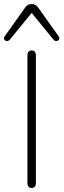

<svg xmlns="http://www.w3.org/2000/svg" viewBox="-40 -926 315 952"><path d="M96 -18V-652Q96 -663 101.5 -669.5Q107 -676 117 -676Q127 -676 132.5 -669.5Q138 -663 138 -652V-18Q138 -7 132.5 -0.5Q127 6 117 6Q107 6 101.5 -0.5Q96 -7 96 -18ZM-16 -747 85 -889Q97 -906 117 -906Q137 -906 149 -889L250 -747Q257 -738 253 -730.5Q249 -723 240 -722.5Q231 -722 224 -731L117 -862L10 -731Q3 -722 -6 -722.5Q-15 -723 -19 -730.5Q-23 -738 -16 -747Z"/></svg>

Font: SN Pro Thin
Style: Regular
Weight: 200
Designer: Tobias Whetton
Foundry: Supernotes
Version: Version 1.003;Glyphs 3.3 (3324)